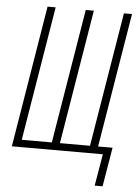

<svg xmlns="http://www.w3.org/2000/svg" viewBox="-60 -781 719 992"><g transform="rotate(5 300.0 -285.0)"><path d="M469 165 497 0H25L146 -735H188L73 -38H229L344 -735H386L271 -38H427L542 -735H584L469 -38H544L510 165Z"/></g></svg>

Font: Iosevka Extralight Extended
Style: Italic
Weight: 200
Width: 7
Italic angle: -9°
Monospace: yes
Designer: Belleve Invis
Foundry: Belleve Invis
Version: Version 32.5.0; ttfautohint (v1.8.4)